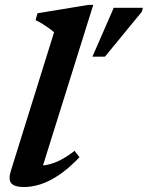

<svg xmlns="http://www.w3.org/2000/svg" viewBox="-20 -742 596 774"><path d="M198 -612Q189 -620 177 -628.5Q165 -637 151.5 -645.5Q138 -654 123.5 -661L131 -688.5L337.5 -722.5H356L142 -39L119.5 -75Q146 -72.5 172 -78Q198 -83.5 225 -97.5Q252 -111.5 280.5 -134L300.5 -108Q256.5 -62.5 217.2 -36.2Q178 -10 143 1Q108 12 76 12Q39 12 25.8 -3Q12.5 -18 24 -54ZM352.5 -513.5 438.5 -710.5H556L552 -695L403 -513.5Z"/></svg>

Font: Newsreader SemiBold
Style: Italic
Weight: 600
Italic angle: -17°
Designer: Hugues Gentile
Foundry: Production Type
Version: Version 1.003